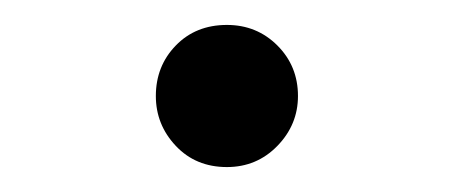

<svg xmlns="http://www.w3.org/2000/svg" viewBox="-20 -437 365 154"><path d="M162 -303Q137 -303 121 -320Q105 -337 105 -360Q105 -384 121 -400.5Q137 -417 162 -417Q186 -417 202.5 -400.5Q219 -384 219 -360Q219 -337 202.5 -320Q186 -303 162 -303Z"/></svg>

Font: Noto Serif TC ExtraLight Light
Style: Regular
Weight: 300
Version: Version 2.003-H1;hotconv 1.1.1;makeotfexe 2.6.0